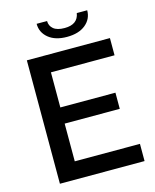

<svg xmlns="http://www.w3.org/2000/svg" viewBox="-130 -979 862 1067"><g transform="rotate(-15 301.5 -446.0)"><path d="M330 -778Q263 -778 224 -810Q185 -842 185 -892H245Q245 -864 266 -846.5Q287 -829 330 -829Q406 -829 416 -892H476Q476 -842 437 -810Q398 -778 330 -778ZM567 -99V0H80V-710H558V-611H192V-409H509V-316H192V-99Z"/></g></svg>

Font: Raleway-v4020 SemiBold
Style: Regular
Weight: 600
Designer: Matt McInerney, Pablo Impallari, Rodrigo Fuenzalida
Foundry: Matt McInerney, Pablo Impallari, Rodrigo Fuenzalida
Version: Version 4.020;PS 004.020;hotconv 1.0.88;makeotf.lib2.5.64775